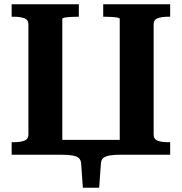

<svg xmlns="http://www.w3.org/2000/svg" viewBox="-20 -730 859 906"><path d="M35 -710H352V-651H343Q328 -651 312 -650Q296 -649 285 -647Q274 -645 274 -641V0H35V-59H46Q75 -59 94.5 -66Q114 -73 114 -95V-615Q114 -637 94.5 -644Q75 -651 46 -651H35ZM467 -710H783V-651H773Q743 -651 724 -644Q705 -637 705 -615V-95Q705 -73 724 -66Q743 -59 773 -59H783V0H545V-641Q545 -645 534 -647Q523 -649 507 -650Q491 -651 476 -651H467ZM166 0V-70H639V0H553Q520 0 498.5 3.5Q477 7 467 16Q457 25 456 43L448 156H371L363 43Q362 25 352 16Q342 7 321 3.5Q300 0 266 0Z"/></svg>

Font: Roboto Serif 28pt SemiBold
Style: Regular
Weight: 600
Designer: Greg Gazdowicz
Foundry: Commercial Type
Version: Version 1.008